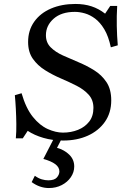

<svg xmlns="http://www.w3.org/2000/svg" viewBox="-20 -700 647 970"><path d="M212 -522Q212 -485 236 -461Q260 -437 297.5 -420Q335 -403 377 -385.5Q419 -368 456.5 -344.5Q494 -321 518 -285Q542 -249 542 -193Q542 -130 510 -84.5Q478 -39 423.5 -14.5Q369 10 299 10Q245 10 199 -3.5Q153 -17 120 -39L95 -1H60Q63 -35 62.5 -73.5Q62 -112 60 -150Q58 -188 55 -219L89 -229Q111 -153 146 -109.5Q181 -66 221.5 -48Q262 -30 298 -30Q339 -30 374 -44Q409 -58 430.5 -85.5Q452 -113 452 -155Q452 -195 428 -221.5Q404 -248 366.5 -267Q329 -286 287 -304Q245 -322 207.5 -345.5Q170 -369 146 -403Q122 -437 122 -488Q122 -547 153 -590.5Q184 -634 238 -657Q292 -680 361 -680Q406 -680 442.5 -668Q479 -656 511 -631L537 -670H572Q569 -619 570 -568.5Q571 -518 575 -471L540 -461Q528 -517 507 -552Q486 -587 460.5 -606Q435 -625 408.5 -632.5Q382 -640 358 -640Q290 -640 251 -605.5Q212 -571 212 -522ZM156 188Q174 201 191 206Q208 211 224 211Q255 211 267.5 196.5Q280 182 280 166Q280 145 259.5 129.5Q239 114 199 103L252 0H292L268 47Q305 57 330 81.5Q355 106 355 141Q355 170 338 195Q321 220 292 235Q263 250 227 250Q181 250 140 220Z"/></svg>

Font: Brygada 1918 Medium
Style: Italic
Weight: 500
Italic angle: -8°
Designer: Mateusz Machalski | Borys Kosmynka | Przemek Hoffer
Foundry: NIEPODLEGLA 2018
Version: Version 3.006